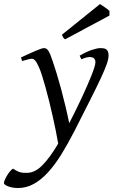

<svg xmlns="http://www.w3.org/2000/svg" viewBox="-108 -698 581 962"><path d="M436 -419.9Q436 -403.3 427 -377.2Q418 -351.1 397.7 -307.4Q377.4 -263.7 344.5 -198.7Q311.5 -133.8 264.2 -40Q231.4 23.9 199 76.2Q166.5 128.4 132.3 165.8Q98.1 203.1 61 223.6Q23.9 244.1 -17.6 244.1Q-32.2 244.1 -45.2 241.7Q-58.1 239.3 -67.6 235.6Q-77.1 231.9 -82.8 227.5Q-88.4 223.1 -88.4 219.2Q-88.4 213.4 -83.7 202.9Q-79.1 192.4 -72.3 180.9Q-65.4 169.4 -57.4 159.9Q-49.3 150.4 -42.5 147Q-30.8 154.8 -21.7 159.2Q-12.7 163.6 -4.9 165.5Q2.9 167.5 10.7 167.7Q18.6 168 27.3 168Q66.9 168 104.7 129.6Q142.6 91.3 183.6 21.5Q178.7 -6.8 171.6 -42.5Q164.6 -78.1 156 -115.7Q147.5 -153.3 138.2 -191.2Q128.9 -229 119.6 -262.2Q110.4 -295.4 101.8 -322Q93.3 -348.6 85.9 -363.8Q74.7 -388.7 66.9 -396.2Q59.1 -403.8 50.8 -403.8Q46.4 -403.8 38.3 -401.9Q30.3 -399.9 22.5 -397.7Q14.6 -395.5 8.8 -393.8Q2.9 -392.1 2.9 -392.1L-2.9 -410.2Q17.6 -419.4 36.1 -428Q54.7 -436.5 69.6 -442.9Q84.5 -449.2 95.7 -453.1Q106.9 -457 112.8 -457Q119.6 -457 124.8 -453.6Q129.9 -450.2 134.8 -442.9Q139.6 -435.5 144.3 -423.6Q148.9 -411.6 154.8 -395Q164.1 -368.7 175 -332.8Q186 -296.9 197.3 -255.4Q208.5 -213.9 219.2 -169.2Q230 -124.5 238.8 -80.6Q254.4 -111.3 270.3 -143.3Q286.1 -175.3 300.8 -206.5Q315.4 -237.8 327.9 -266.4Q340.3 -294.9 349.9 -318.8Q359.4 -342.8 364.7 -360.1Q370.1 -377.4 370.1 -386.2Q370.1 -410.6 344.2 -412.1Q328.6 -413.6 299.8 -400.9L291 -418.9Q326.2 -439.5 352.8 -448.2Q379.4 -457 396 -457Q404.3 -457 411.6 -455.8Q418.9 -454.6 424.3 -450.7Q429.7 -446.8 432.9 -439.5Q436 -432.1 436 -419.9ZM440.4 -620.1 218.3 -501Q211.4 -505.4 209 -509.8Q206.5 -514.2 202.1 -523.9L393.1 -677.7Q397.5 -674.8 404.1 -670.4Q410.6 -666 417.7 -661.1Q424.8 -656.2 431.2 -651.4Q437.5 -646.5 440.4 -643.1Z"/></svg>

Font: GentiumAlt
Style: Italic
Weight: 400
Italic angle: -7°
Designer: J. Victor Gaultney
Version: Version 1.02; 2005; OFL release